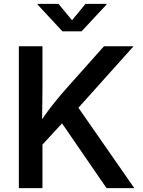

<svg xmlns="http://www.w3.org/2000/svg" viewBox="-20 -965 735 985"><path d="M163.6 -186V-303.7Q187 -340.8 210.2 -373.8Q233.4 -406.7 259.3 -438.7Q285.2 -470.7 315.4 -505.4L513.2 -727.5H665L356.4 -383.3L347.7 -385.7ZM76.7 0V-727.5H197.8V-503.4L195.8 -332.5L197.8 -273.4V0ZM526.4 0 286.6 -349.1 362.3 -440.9 668.9 0ZM279.8 -945.3 349.6 -861.3 418.9 -945.3H526.4V-941.4L398.4 -804.2H300.3L172.9 -941.4V-945.3Z"/></svg>

Font: Inter Cardless
Style: Medium
Weight: 500
Designer: Rasmus Andersson
Foundry: rsms
Version: Version 4.001;git-9221beed3